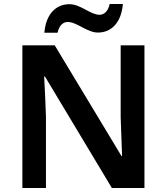

<svg xmlns="http://www.w3.org/2000/svg" viewBox="-20 -941 835 961"><path d="M202 -777H268C276 -813 295 -831 319 -831C365 -831 416 -778 470 -778C536 -778 587 -826 595 -921H529C521 -885 502 -867 478 -867C433 -867 383 -920 328 -920C261 -920 210 -872 202 -777ZM703 0V-714H584V-354C586 -289 589 -215 591 -160H588L254 -714H92V0H210V-357C208 -427 204 -497 201 -558H205L540 0Z"/></svg>

Font: Noto Kufi Arabic SemiBold
Style: Regular
Weight: 600
Designer: Monotype Design Team, David Williams, Khaled Hosny
Foundry: Google LLC
Version: Version 2.109